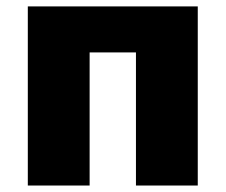

<svg xmlns="http://www.w3.org/2000/svg" viewBox="-20 -573 697 593"><path d="M590.8 -553.2V0H399.9V-411.1H256.8V0H65.9V-553.2Z"/></svg>

Font: Open Sans ExtBd
Style: Bold
Weight: 800
Foundry: Ascender Corporation
Version: Version 1.10